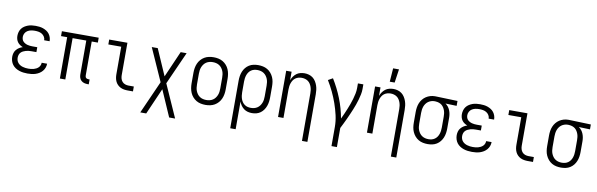

<svg xmlns="http://www.w3.org/2000/svg" viewBox="-58 -1332 6616 2127"><g transform="rotate(10 3250.0 -268.5)"><path d="M247 8Q224 8 200.5 5Q177 2 154.5 -5.5Q132 -13 112 -26Q92 -39 78 -57.5Q64 -76 57 -99Q50 -122 50 -146Q50 -167 56 -188Q62 -209 76 -225.5Q90 -242 108.5 -253.5Q127 -265 147 -271Q129 -278 113.5 -288.5Q98 -299 87 -314Q76 -329 71 -347.5Q66 -366 66 -384Q66 -406 72 -427.5Q78 -449 91 -466.5Q104 -484 122.5 -496Q141 -508 161.5 -515.5Q182 -523 203.5 -525.5Q225 -528 247 -528Q268 -528 289.5 -525.5Q311 -523 331 -516Q351 -509 369.5 -497.5Q388 -486 401 -469Q414 -452 421 -431.5Q428 -411 428 -390V-387H367V-388Q367 -409 355.5 -427Q344 -445 326.5 -455.5Q309 -466 288.5 -469.5Q268 -473 247 -473Q226 -473 205 -469Q184 -465 166 -454Q148 -443 137.5 -424Q127 -405 127 -384Q127 -369 131.5 -355.5Q136 -342 145.5 -332Q155 -322 168 -315Q181 -308 194.5 -304.5Q208 -301 222 -299.5Q236 -298 250 -298H305V-243H250Q234 -243 218 -241.5Q202 -240 187 -235.5Q172 -231 157.5 -224Q143 -217 132 -205.5Q121 -194 116 -178.5Q111 -163 111 -147Q111 -131 116 -115.5Q121 -100 131.5 -88Q142 -76 155.5 -68Q169 -60 184.5 -55.5Q200 -51 215.5 -49Q231 -47 247 -47Q262 -47 277.5 -48.5Q293 -50 307.5 -54Q322 -58 335.5 -65Q349 -72 360 -82.5Q371 -93 377 -107.5Q383 -122 383 -137H444V-136Q444 -113 436 -91.5Q428 -70 413 -52.5Q398 -35 378.5 -23Q359 -11 337.5 -4Q316 3 293 5.5Q270 8 247 8Z M924 8Q905 8 886.5 3Q868 -2 853.5 -15Q839 -28 833 -46.5Q827 -65 827 -84V-465H673V0H612V-465H543V-520H957V-465H888V-84Q888 -76 890 -69Q892 -62 897 -57Q902 -52 909.5 -49.5Q917 -47 924 -47H938V8Z M1374 0Q1354 0 1333 -3.5Q1312 -7 1293.5 -16Q1275 -25 1260 -40Q1245 -55 1236 -74Q1227 -93 1223.5 -113.5Q1220 -134 1220 -155V-465H1075V-520H1280V-155Q1280 -135 1285.5 -116Q1291 -97 1304 -82.5Q1317 -68 1336 -61.5Q1355 -55 1374 -55H1434V0Z M1554 215 1718 -153 1554 -520H1621L1750 -225L1879 -520H1946L1782 -153L1946 215H1879L1750 -80L1621 215Z M2250 8Q2223 8 2196.5 2.5Q2170 -3 2147 -16.5Q2124 -30 2106 -50.5Q2088 -71 2077.5 -95.5Q2067 -120 2062.5 -146.5Q2058 -173 2058 -200V-320Q2058 -347 2062.5 -373.5Q2067 -400 2077.5 -424.5Q2088 -449 2106 -469.5Q2124 -490 2147 -503.5Q2170 -517 2196.5 -522.5Q2223 -528 2250 -528Q2277 -528 2303.5 -522.5Q2330 -517 2353 -503.5Q2376 -490 2394 -469.5Q2412 -449 2422.5 -424.5Q2433 -400 2437.5 -373.5Q2442 -347 2442 -320V-200Q2442 -173 2437.5 -146.5Q2433 -120 2422.5 -95.5Q2412 -71 2394 -50.5Q2376 -30 2353 -16.5Q2330 -3 2303.5 2.5Q2277 8 2250 8ZM2250 -47Q2269 -47 2288 -51.5Q2307 -56 2323 -66.5Q2339 -77 2350.5 -92.5Q2362 -108 2369 -125.5Q2376 -143 2378.5 -162Q2381 -181 2381 -200V-320Q2381 -339 2378.5 -358Q2376 -377 2369 -394.5Q2362 -412 2350.5 -427.5Q2339 -443 2323 -453.5Q2307 -464 2288 -468.5Q2269 -473 2250 -473Q2231 -473 2212 -468.5Q2193 -464 2177 -453.5Q2161 -443 2149.5 -427.5Q2138 -412 2131 -394.5Q2124 -377 2121.5 -358Q2119 -339 2119 -320V-200Q2119 -181 2121.5 -162Q2124 -143 2131 -125.5Q2138 -108 2149.5 -92.5Q2161 -77 2177 -66.5Q2193 -56 2212 -51.5Q2231 -47 2250 -47Z M2566 215V-320Q2566 -346 2570 -372.5Q2574 -399 2584 -423.5Q2594 -448 2610.5 -468.5Q2627 -489 2649.5 -503Q2672 -517 2698 -522.5Q2724 -528 2751 -528Q2778 -528 2804.5 -522.5Q2831 -517 2854 -503.5Q2877 -490 2894.5 -469.5Q2912 -449 2923 -424.5Q2934 -400 2938 -373.5Q2942 -347 2942 -320V-200Q2942 -175 2938.5 -149.5Q2935 -124 2926.5 -100.5Q2918 -77 2903.5 -56Q2889 -35 2868.5 -20Q2848 -5 2823.5 1.5Q2799 8 2773 8Q2749 8 2725.5 2Q2702 -4 2682.5 -18.5Q2663 -33 2649 -53Q2635 -73 2627 -96V215ZM2751 -47Q2770 -47 2788.5 -51.5Q2807 -56 2823 -66.5Q2839 -77 2850.5 -92.5Q2862 -108 2869 -125.5Q2876 -143 2878.5 -162Q2881 -181 2881 -200V-320Q2881 -339 2878.5 -358Q2876 -377 2869 -394.5Q2862 -412 2850.5 -427.5Q2839 -443 2823 -453.5Q2807 -464 2788.5 -468.5Q2770 -473 2751 -473Q2732 -473 2714 -468.5Q2696 -464 2680.5 -453Q2665 -442 2654.5 -426.5Q2644 -411 2638 -393.5Q2632 -376 2629.5 -357.5Q2627 -339 2627 -320V-200Q2627 -181 2629.5 -162.5Q2632 -144 2638 -126.5Q2644 -109 2654.5 -93.5Q2665 -78 2680.5 -67Q2696 -56 2714 -51.5Q2732 -47 2751 -47Z M3373 215V-320Q3373 -339 3370.5 -357Q3368 -375 3362 -392.5Q3356 -410 3345.5 -426Q3335 -442 3320 -452.5Q3305 -463 3287 -468Q3269 -473 3250 -473Q3231 -473 3213 -468Q3195 -463 3180 -452.5Q3165 -442 3154.5 -426Q3144 -410 3138 -392.5Q3132 -375 3129.5 -357Q3127 -339 3127 -320V0H3066V-520H3127V-424Q3135 -447 3149 -467Q3163 -487 3182 -501.5Q3201 -516 3225 -522Q3249 -528 3273 -528Q3297 -528 3321.5 -521Q3346 -514 3365.5 -499Q3385 -484 3398.5 -462.5Q3412 -441 3420 -417.5Q3428 -394 3431 -369.5Q3434 -345 3434 -320V215Z M3705 215V0Q3705 -66 3690 -131.5Q3675 -197 3653 -259.5Q3631 -322 3602.5 -382Q3574 -442 3539 -499L3591 -528Q3651 -431 3693.5 -324Q3736 -217 3756 -104Q3770 -133 3783 -162.5Q3796 -192 3808 -221.5Q3820 -251 3831 -281Q3842 -311 3851 -342Q3860 -373 3866.5 -404.5Q3873 -436 3873 -468V-520H3934V-468Q3934 -437 3927.5 -406Q3921 -375 3912.5 -345Q3904 -315 3893.5 -285.5Q3883 -256 3871 -227Q3859 -198 3846.5 -169.5Q3834 -141 3821 -112.5Q3808 -84 3794 -56Q3780 -28 3766 0V215Z M4217 -600 4228 -752H4294L4272 -600ZM4373 215V-320Q4373 -339 4370.5 -357Q4368 -375 4362 -392.5Q4356 -410 4345.5 -426Q4335 -442 4320 -452.5Q4305 -463 4287 -468Q4269 -473 4250 -473Q4231 -473 4213 -468Q4195 -463 4180 -452.5Q4165 -442 4154.5 -426Q4144 -410 4138 -392.5Q4132 -375 4129.5 -357Q4127 -339 4127 -320V0H4066V-520H4127V-424Q4135 -447 4149 -467Q4163 -487 4182 -501.5Q4201 -516 4225 -522Q4249 -528 4273 -528Q4297 -528 4321.5 -521Q4346 -514 4365.5 -499Q4385 -484 4398.5 -462.5Q4412 -441 4420 -417.5Q4428 -394 4431 -369.5Q4434 -345 4434 -320V215Z M4749 8Q4722 8 4695.5 2.5Q4669 -3 4646 -16.5Q4623 -30 4605.5 -50.5Q4588 -71 4577 -95.5Q4566 -120 4562 -146.5Q4558 -173 4558 -200V-320Q4558 -346 4562 -371.5Q4566 -397 4575.5 -420.5Q4585 -444 4601.5 -464.5Q4618 -485 4639.5 -499Q4661 -513 4686 -520.5Q4711 -528 4736 -528H4750L4993 -520V-465L4867 -469Q4885 -457 4898 -440Q4911 -423 4919 -403Q4927 -383 4930.5 -362Q4934 -341 4934 -320V-200Q4934 -174 4930 -147.5Q4926 -121 4916 -96.5Q4906 -72 4889.5 -51.5Q4873 -31 4850.5 -17Q4828 -3 4802 2.5Q4776 8 4749 8ZM4749 -47Q4768 -47 4786 -51.5Q4804 -56 4819.5 -67Q4835 -78 4845.5 -93.5Q4856 -109 4862 -126.5Q4868 -144 4870.5 -162.5Q4873 -181 4873 -200V-320Q4873 -338 4871 -355.5Q4869 -373 4863.5 -389.5Q4858 -406 4848.5 -421.5Q4839 -437 4825.5 -448Q4812 -459 4795 -465Q4778 -471 4761 -472L4750 -473H4741Q4723 -473 4705 -467Q4687 -461 4672.5 -450.5Q4658 -440 4647 -424.5Q4636 -409 4630 -392Q4624 -375 4621.5 -356.5Q4619 -338 4619 -320V-200Q4619 -181 4621.5 -162Q4624 -143 4631 -125.5Q4638 -108 4649.5 -92.5Q4661 -77 4677 -66.5Q4693 -56 4711.5 -51.5Q4730 -47 4749 -47Z M5247 8Q5224 8 5200.5 5Q5177 2 5154.5 -5.5Q5132 -13 5112 -26Q5092 -39 5078 -57.5Q5064 -76 5057 -99Q5050 -122 5050 -146Q5050 -167 5056 -188Q5062 -209 5076 -225.5Q5090 -242 5108.5 -253.5Q5127 -265 5147 -271Q5129 -278 5113.5 -288.5Q5098 -299 5087 -314Q5076 -329 5071 -347.5Q5066 -366 5066 -384Q5066 -406 5072 -427.5Q5078 -449 5091 -466.5Q5104 -484 5122.5 -496Q5141 -508 5161.5 -515.5Q5182 -523 5203.5 -525.5Q5225 -528 5247 -528Q5268 -528 5289.5 -525.5Q5311 -523 5331 -516Q5351 -509 5369.5 -497.5Q5388 -486 5401 -469Q5414 -452 5421 -431.5Q5428 -411 5428 -390V-387H5367V-388Q5367 -409 5355.5 -427Q5344 -445 5326.5 -455.5Q5309 -466 5288.5 -469.5Q5268 -473 5247 -473Q5226 -473 5205 -469Q5184 -465 5166 -454Q5148 -443 5137.5 -424Q5127 -405 5127 -384Q5127 -369 5131.5 -355.5Q5136 -342 5145.5 -332Q5155 -322 5168 -315Q5181 -308 5194.5 -304.5Q5208 -301 5222 -299.5Q5236 -298 5250 -298H5305V-243H5250Q5234 -243 5218 -241.5Q5202 -240 5187 -235.5Q5172 -231 5157.5 -224Q5143 -217 5132 -205.5Q5121 -194 5116 -178.5Q5111 -163 5111 -147Q5111 -131 5116 -115.5Q5121 -100 5131.5 -88Q5142 -76 5155.5 -68Q5169 -60 5184.5 -55.5Q5200 -51 5215.5 -49Q5231 -47 5247 -47Q5262 -47 5277.5 -48.5Q5293 -50 5307.5 -54Q5322 -58 5335.5 -65Q5349 -72 5360 -82.5Q5371 -93 5377 -107.5Q5383 -122 5383 -137H5444V-136Q5444 -113 5436 -91.5Q5428 -70 5413 -52.5Q5398 -35 5378.5 -23Q5359 -11 5337.5 -4Q5316 3 5293 5.5Q5270 8 5247 8Z M5874 0Q5854 0 5833 -3.5Q5812 -7 5793.5 -16Q5775 -25 5760 -40Q5745 -55 5736 -74Q5727 -93 5723.5 -113.5Q5720 -134 5720 -155V-465H5575V-520H5780V-155Q5780 -135 5785.5 -116Q5791 -97 5804 -82.5Q5817 -68 5836 -61.5Q5855 -55 5874 -55H5934V0Z M6249 8Q6222 8 6195.5 2.5Q6169 -3 6146 -16.5Q6123 -30 6105.5 -50.5Q6088 -71 6077 -95.5Q6066 -120 6062 -146.5Q6058 -173 6058 -200V-320Q6058 -346 6062 -371.5Q6066 -397 6075.5 -420.5Q6085 -444 6101.5 -464.5Q6118 -485 6139.5 -499Q6161 -513 6186 -520.5Q6211 -528 6236 -528H6250L6493 -520V-465L6367 -469Q6385 -457 6398 -440Q6411 -423 6419 -403Q6427 -383 6430.5 -362Q6434 -341 6434 -320V-200Q6434 -174 6430 -147.5Q6426 -121 6416 -96.5Q6406 -72 6389.5 -51.5Q6373 -31 6350.5 -17Q6328 -3 6302 2.5Q6276 8 6249 8ZM6249 -47Q6268 -47 6286 -51.5Q6304 -56 6319.5 -67Q6335 -78 6345.5 -93.5Q6356 -109 6362 -126.5Q6368 -144 6370.5 -162.5Q6373 -181 6373 -200V-320Q6373 -338 6371 -355.5Q6369 -373 6363.5 -389.5Q6358 -406 6348.5 -421.5Q6339 -437 6325.5 -448Q6312 -459 6295 -465Q6278 -471 6261 -472L6250 -473H6241Q6223 -473 6205 -467Q6187 -461 6172.5 -450.5Q6158 -440 6147 -424.5Q6136 -409 6130 -392Q6124 -375 6121.5 -356.5Q6119 -338 6119 -320V-200Q6119 -181 6121.5 -162Q6124 -143 6131 -125.5Q6138 -108 6149.5 -92.5Q6161 -77 6177 -66.5Q6193 -56 6211.5 -51.5Q6230 -47 6249 -47Z"/></g></svg>

Font: Iosevka SS18 Light
Style: Regular
Weight: 300
Monospace: yes
Designer: Belleve Invis
Foundry: Belleve Invis
Version: Version 25.1.1; ttfautohint (v1.8.4)